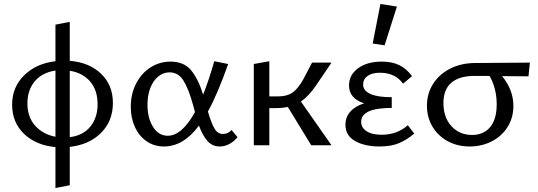

<svg xmlns="http://www.w3.org/2000/svg" viewBox="-20 -731 2708 966"><path d="M331 8V201L259 215V9Q161 0 101 -57.5Q41 -115 41 -204Q41 -293 102 -352.5Q163 -412 259 -423V-607L331 -621V-425Q429 -417 488.5 -360Q548 -303 548 -213Q548 -122 488.5 -62.5Q429 -3 331 8ZM259 -43V-376Q192 -366 155 -322Q118 -278 118 -211Q118 -142 157 -98.5Q196 -55 259 -43ZM471 -206Q471 -278 433 -321.5Q395 -365 331 -375V-41Q398 -49 434.5 -94Q471 -139 471 -206Z M1175 -41Q1161 -22 1136.5 -8Q1112 6 1086 6Q1048 6 1023.5 -22Q999 -50 981 -99Q903 6 805 6Q756 6 718 -20Q680 -46 659 -91.5Q638 -137 638 -194Q638 -259 665 -311Q692 -363 737.5 -392Q783 -421 838 -421Q905 -421 941 -378Q977 -335 1002 -255Q1031 -328 1058 -423L1128 -409Q1074 -256 1026 -170Q1043 -112 1059 -84.5Q1075 -57 1101 -57Q1128 -57 1145 -77ZM961 -167 951 -204Q929 -284 903 -325.5Q877 -367 833 -367Q802 -367 776.5 -346.5Q751 -326 736.5 -289Q722 -252 722 -204Q722 -137 750 -92.5Q778 -48 824 -48Q895 -48 961 -167Z M1494 -220 1648 0H1546L1428 -193Q1400 -187 1365 -187H1335V0H1257V-409L1335 -423V-246H1379Q1424 -246 1451.5 -265Q1479 -284 1506 -332L1550 -416H1648L1570 -301Q1534 -248 1494 -220Z M1915 -503 1855 -512 1894 -711 1977 -698ZM2064 -59Q2028 -28 1988 -11Q1948 6 1890 6Q1815 6 1766.5 -21.5Q1718 -49 1718 -103Q1718 -142 1742.5 -169.5Q1767 -197 1812 -211Q1736 -236 1736 -301Q1736 -354 1781.5 -387.5Q1827 -421 1901 -421Q1952 -421 1988.5 -403.5Q2025 -386 2053 -348L2008 -310Q1968 -365 1892 -365Q1852 -365 1829.5 -349Q1807 -333 1807 -306Q1807 -275 1843 -258.5Q1879 -242 1951 -242V-188Q1797 -188 1797 -118Q1797 -89 1824 -71Q1851 -53 1900 -53Q1977 -53 2032 -101Z M2639 -347 2506 -348Q2563 -279 2563 -198Q2563 -139 2534 -92.5Q2505 -46 2454.5 -20Q2404 6 2343 6Q2281 6 2232 -21Q2183 -48 2155.5 -94.5Q2128 -141 2128 -199Q2128 -260 2159 -309Q2190 -358 2245.5 -386Q2301 -414 2372 -414L2646 -416ZM2443 -349H2367Q2290 -349 2250.5 -314.5Q2211 -280 2211 -213Q2211 -140 2251.5 -96Q2292 -52 2355 -52Q2413 -52 2446 -91.5Q2479 -131 2479 -206Q2479 -249 2469 -285.5Q2459 -322 2443 -349Z"/></svg>

Font: Ysabeau Infant Medium
Style: Regular
Weight: 500
Designer: Christian Thalmann (Catharsis Fonts)
Version: Version 0.003